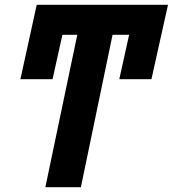

<svg xmlns="http://www.w3.org/2000/svg" viewBox="-20 -780 720 800"><path d="M317 0 449 -635H518L477 -450H611L680 -760H133L65 -450H199L240 -635H302L169 0Z"/></svg>

Font: Noto Sans Display SemiCondensed Extra
Style: Italic
Weight: 800
Width: 4
Italic angle: -12°
Designer: Monotype Design Team
Foundry: Monotype Imaging Inc.
Version: Version 1.900